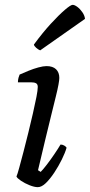

<svg xmlns="http://www.w3.org/2000/svg" viewBox="-20 -773 371 793"><path d="M136 0Q122 0 102 -8Q82 -16 66.5 -26.5Q51 -37 48 -44Q52 -53 59.5 -80.5Q67 -108 77 -146Q87 -184 97 -225Q107 -266 116 -305Q125 -344 130.5 -372.5Q136 -401 136 -414Q136 -425 129 -429Q122 -433 109 -433H54Q54 -443 56.5 -452Q59 -461 61 -465Q77 -472 97.5 -480.5Q118 -489 138.5 -494.5Q159 -500 172 -500Q198 -500 211.5 -487Q225 -474 225 -451Q225 -443 221.5 -423.5Q218 -404 210.5 -374Q203 -344 192.5 -301Q182 -258 168 -200.5Q154 -143 137 -70L148 -63Q158 -73 173 -92.5Q188 -112 204 -135.5Q220 -159 230 -176Q238 -176 245 -172Q252 -168 255 -163Q249 -142 235.5 -114.5Q222 -87 204.5 -60.5Q187 -34 169.5 -17Q152 0 136 0ZM146 -565Q138 -568 129.5 -575.5Q121 -583 120 -589Q156 -638 189.5 -674.5Q223 -711 247.5 -732Q272 -753 280 -753Q288 -753 299.5 -744.5Q311 -736 320.5 -722Q330 -708 331 -695Z"/></svg>

Font: Texturina Medium 12pt
Style: Italic
Weight: 400
Italic angle: -11°
Version: Version 1.002